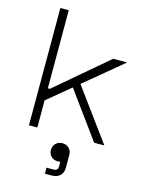

<svg xmlns="http://www.w3.org/2000/svg" viewBox="-137 -781 834 1107"><g transform="rotate(15 279.5 -227.0)"><path d="M535 -496H452L144 -234H132V-700H82V0H132V-162L270 -276L471 0H532L307 -307ZM296 50C264 50 241 73 241 105C241 135 264 158 294 158C303 158 308 157 311 156V184C311 202 302 210 284 210H243V246H282C324 246 351 224 351 181V105C351 73 328 50 296 50Z"/></g></svg>

Font: Space Text Light
Style: Regular
Weight: 300
Designer: Florian Karsten (Space Text), Colophon Foundry (Space Mono)
Foundry: Florian Karsten
Version: Version 1.003;PS 001.003;hotconv 1.0.88;makeotf.lib2.5.64775